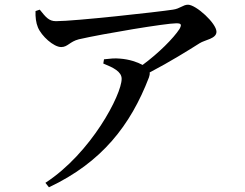

<svg xmlns="http://www.w3.org/2000/svg" viewBox="-20 -748 1040 816"><path d="M173 29 188 48C413 -58 535 -216 613 -419C616 -427 617 -434 616 -440C702 -485 784 -536 828 -564C851 -579 900 -583 900 -613C900 -649 813 -728 779 -728C758 -728 745 -711 715 -707C650 -697 298 -658 218 -658C187 -658 174 -676 149 -707L131 -701C130 -676 133 -651 141 -632C156 -595 208 -548 240 -548C268 -548 276 -571 315 -581C420 -605 685 -649 729 -649C749 -649 754 -645 743 -625C717 -585 654 -522 586 -472C564 -484 530 -496 489 -499C468 -501 448 -499 422 -496L419 -478C461 -461 497 -444 497 -413C497 -346 368 -98 173 29Z"/></svg>

Font: GenKiMin2 TW SB
Style: Regular
Weight: 600
Version: Version 2.100;PS 2.1;hotconv 16.6.51;makeotf.lib2.5.65220 DE